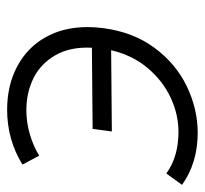

<svg xmlns="http://www.w3.org/2000/svg" viewBox="-60 -524 575 539"><g transform="rotate(-90 227.5 -254.5)"><path d="M124 13Q40 13 -22 -31L10 -75Q57 -41 127 -41Q176 -41 223 -63Q270 -85 306 -127.5Q342 -170 356 -230L128 -228L135 -282L363 -284Q366 -345 342 -386.5Q318 -428 277.5 -448Q237 -468 188 -468Q154 -468 121 -458.5Q88 -449 60 -432L35 -479Q105 -522 189 -522Q257 -522 310 -494Q363 -466 392 -415Q421 -364 421 -296Q421 -275 418 -252Q407 -168 362.5 -108Q318 -48 254.5 -17.5Q191 13 124 13Z"/></g></svg>

Font: Bellota Text
Style: Italic
Weight: 400
Italic angle: -7.5°
Designer: Kemie Guaida
Foundry: Kemie Guaida
Version: Version 4.001